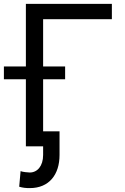

<svg xmlns="http://www.w3.org/2000/svg" viewBox="-44 -747 639 980"><path d="M527 -727.3H88.1V-407.7H-24.1V-342.3H88.1V0H176.1V44C176.1 100.9 146.3 133.5 108 133.5C99.4 133.5 69.6 130.7 61.1 126.4L54 206C72.4 211.6 88.1 213.1 108 213.1C207.4 213.1 259.9 143.5 259.9 44V-76.7H176.1V-342.3H288.4V-407.7H176.1V-649.1H527Z"/></svg>

Font: Karasuma Gothic
Style: Regular
Weight: 400
Designer: Rasmus Andersson, Ryoko Nishizuka
Foundry: Genbu
Version: Version 1.00